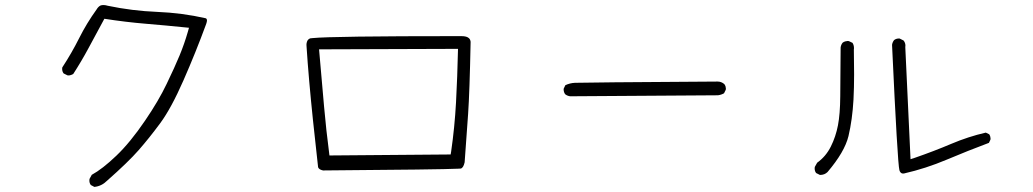

<svg xmlns="http://www.w3.org/2000/svg" viewBox="-20 -715 4040 751"><path d="M786.6 -621.6Q789.6 -630.4 789.6 -635Q789.6 -639.6 787.1 -642.1L784.7 -643.6Q691.9 -664.6 594.7 -668.5Q497.6 -672.4 401.9 -692.4Q392.1 -695.3 384.8 -695.3Q377.9 -695.3 373 -693.4Q364.3 -689 357.9 -678.2Q318.8 -624 289.6 -565.7Q260.3 -507.3 223.6 -451.2Q223.1 -448.7 223.1 -445.8Q223.1 -435.1 229 -427.7L243.7 -420.4Q245.1 -419.9 247.1 -419.9Q249 -419.9 251.7 -420.2Q254.4 -420.4 256.8 -421.4Q262.2 -422.9 266.6 -425.8Q298.8 -475.6 326.7 -527.6Q354.5 -579.6 388.2 -641.6Q473.1 -628.4 550.3 -622.1Q627.4 -615.7 719.2 -606.4L714.8 -590.8Q701.2 -543.5 682.4 -498Q663.6 -452.6 631.8 -386.7Q600.1 -320.3 547.4 -243.2Q489.7 -158.2 435.1 -106Q380.4 -53.7 338.9 -31.2L330.1 -15.1Q329.6 -12.2 329.6 -8.8Q329.6 1.5 335.4 8.8L349.1 16.1Q377.4 13.2 398.4 -7.8Q481 -80.6 522.5 -127.9Q564 -175.3 606.9 -233.4Q649.4 -291 697.5 -400.4Q745.6 -509.8 786.6 -621.6Z M1742.7 -110.8 1268.6 -106.9Q1255.4 -208.5 1247.6 -297.9L1228 -522L1771.5 -523.9Q1769 -412.6 1763.7 -314.5Q1758.3 -216.3 1744.6 -122.1ZM1784.7 -573.7Q1781.7 -573.7 1777.8 -573.7H1777.3Q1276.4 -573.7 1201.7 -565.9L1192.9 -564.9Q1188.5 -563 1185.3 -559.8Q1182.1 -556.6 1180.4 -550.8Q1178.7 -544.9 1178.7 -540Q1178.7 -535.2 1179.2 -531.2Q1187 -410.2 1204.1 -245.6L1224.1 -62Q1224.6 -58.6 1227.1 -56.2Q1231.9 -50.8 1243.7 -48.3Q1707 -51.8 1773.4 -55.2L1782.2 -55.7Q1792.5 -58.1 1797.4 -80.1Q1805.2 -184.1 1811 -269.5Q1816.9 -355 1820.8 -551.3Q1819.8 -560.5 1814.5 -565.4Q1806.2 -573.7 1784.7 -573.7Z M2818.8 -363.8Q2819.3 -365.2 2819.3 -368.7Q2819.3 -372.1 2817.9 -377Q2816.4 -381.8 2813 -386.2Q2801.3 -396 2787.1 -396Q2261.2 -392.6 2229 -391.1Q2209 -390.1 2191.4 -381.8L2185.1 -368.7Q2184.6 -367.2 2184.6 -366.2Q2184.6 -354 2190.9 -346.2Q2199.2 -339.8 2210 -338.4L2788.1 -342.3Q2800.8 -343.8 2812 -350.1Z M3469.2 -539.6Q3490.7 -76.2 3498 -49.3Q3499.5 -43.5 3503.2 -39.8Q3506.8 -36.1 3512.2 -36.1Q3514.6 -36.1 3516.6 -36.6Q3600.6 -55.7 3683.3 -90.6Q3766.1 -125.5 3848.1 -156.2L3854 -168.5Q3854.5 -169.9 3854.5 -173.1Q3854.5 -176.3 3853.3 -180.9Q3852.1 -185.5 3849.1 -189.9L3835.9 -196.3Q3767.6 -180.7 3700.2 -152.1Q3632.8 -123.5 3558.1 -97.7L3541.5 -92.3L3521 -530.8Q3521.5 -533.7 3521.5 -537.4Q3521.5 -541 3520 -546.1Q3518.6 -551.3 3514.2 -556.6L3499.5 -564Q3498 -564.5 3497.1 -564.5Q3484.9 -564.5 3477.1 -558.1Q3470.7 -549.8 3469.2 -539.6ZM3188.5 -30.8Q3205.1 -30.8 3216.8 -42Q3283.7 -120.6 3298.8 -182.6Q3314 -247.1 3318.4 -325.7Q3320.8 -373.5 3320.8 -423.8Q3320.8 -474.1 3319.8 -521Q3320.3 -523.9 3320.3 -526.4Q3320.3 -538.6 3314.5 -547.4L3300.3 -554.2Q3298.8 -554.7 3295.4 -554.7Q3292 -554.7 3286.4 -553.2Q3280.8 -551.8 3275.9 -547.9Q3269.5 -540 3268.1 -529.3L3266.6 -337.9Q3266.1 -269 3257.6 -224.6Q3249 -180.2 3229.7 -141.6Q3210.4 -103 3176.3 -78.6L3167 -62Q3166.5 -59.1 3166.5 -56.2Q3166.5 -45.4 3172.4 -38.1L3187 -30.8Q3188 -30.8 3188.5 -30.8Z"/></svg>

Font: NaikaiFont
Style: ExtraLight
Weight: 200
Version: Version 1.89